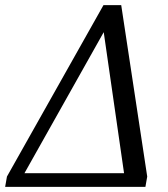

<svg xmlns="http://www.w3.org/2000/svg" viewBox="-32 -726 652 746"><path d="M-5 -40 370 -706H439L540 -40L533 0H-12ZM450 -53 371 -601 63 -53Z"/></svg>

Font: Taviraj
Style: Italic
Weight: 400
Italic angle: -12°
Designer: Katatrad Team
Foundry: CadsonDemak
Version: Version 1.001